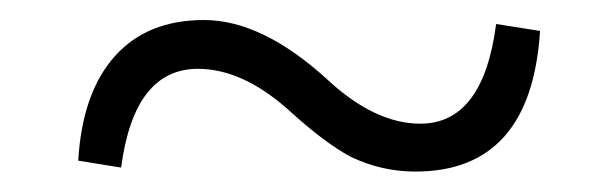

<svg xmlns="http://www.w3.org/2000/svg" viewBox="-20 -460 602 188"><path d="M386.7 -292Q353.5 -292 323.2 -306.6Q297.9 -320.3 265.6 -349.6Q218.8 -392.6 173.8 -392.6Q111.3 -392.6 98.6 -295.9L56.6 -302.7Q60.5 -369.1 92.3 -404.8Q124 -440.4 179.7 -440.4Q236.3 -440.4 299.8 -382.8Q346.7 -338.9 391.6 -338.9Q453.1 -338.9 465.8 -436.5L508.8 -429.7Q500 -292 386.7 -292Z"/></svg>

Font: Bpmf Zihi Box R
Style: R
Weight: 400
Foundry: But Ko
Version: Version 1.320